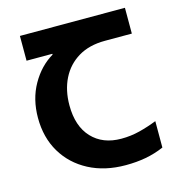

<svg xmlns="http://www.w3.org/2000/svg" viewBox="-107 -809 852 913"><g transform="rotate(-15 318.5 -352.0)"><path d="M401 10Q298 10 220 -31Q142 -72 98.5 -145Q55 -218 55 -315Q55 -407 95.5 -478.5Q136 -550 200 -588V-592H73V-714H590V-587H458Q380 -587 326 -554.5Q272 -522 243.5 -465Q215 -408 215 -334Q215 -231 268.5 -174Q322 -117 413 -117Q460 -117 503.5 -128Q547 -139 590 -156V-26Q546 -7 500 1.5Q454 10 401 10Z"/></g></svg>

Font: Noto Sans Georgian Bold
Style: Regular
Weight: 700
Designer: Monotype Design Team, Akaki Razmadze
Foundry: Google LLC
Version: Version 2.005; ttfautohint (v1.8.4.7-5d5b)